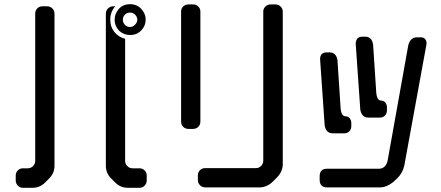

<svg xmlns="http://www.w3.org/2000/svg" viewBox="-20 -790 2105 916"><path d="M89 106H135Q170 106 195 81L215 61Q240 36 240 1V-725Q240 -740 229.5 -750Q219 -760 204 -760H183Q168 -760 158 -750Q148 -740 148 -725V-23Q148 -8 137.5 2.5Q127 13 112 13H89Q75 13 65 23Q55 33 55 48V71Q55 85 65 95.5Q75 106 89 106ZM530 -760H521Q506 -760 495.5 -750Q485 -740 485 -725V1Q485 36 510 61L530 81Q555 106 590 106H646Q660 106 670 95.5Q680 85 680 71V48Q680 33 670 23Q660 13 646 13H613Q598 13 587.5 2.5Q577 -8 577 -23V-605Q545 -613 525.5 -637.5Q506 -662 506 -696Q506 -733 530 -760ZM551 -641Q572 -623 601 -623Q633 -623 654 -645Q675 -667 675 -696Q675 -725 654 -747.5Q633 -770 601 -770Q567 -770 547 -747.5Q527 -725 527 -696Q527 -664 551 -641ZM601 -661Q585 -661 575.5 -672Q566 -683 566 -696Q566 -709 575.5 -719.5Q585 -730 601 -730Q615 -730 625 -719.5Q635 -709 635 -696Q635 -683 624 -672Q613 -661 601 -661Z M959 104H1220Q1235 104 1251.5 97Q1268 90 1282 76L1301 57Q1315 43 1322 26.5Q1329 10 1329 -5V-735Q1329 -749 1318.5 -759Q1308 -769 1294 -769H1272Q1257 -769 1246.5 -759Q1236 -749 1236 -735V-24Q1236 -9 1226 1.5Q1216 12 1201 12H959Q944 12 934 22Q924 32 924 47V69Q924 83 934 93.5Q944 104 959 104ZM879 -175H901Q916 -175 926 -185Q936 -195 936 -210V-735Q936 -749 926 -759Q916 -769 901 -769H879Q864 -769 854 -759Q844 -749 844 -735V-210Q844 -195 854 -185Q864 -175 879 -175Z M1699 -266Q1706 -229 1737 -229H1793Q1807 -229 1816.5 -238.5Q1826 -248 1826 -263V-278Q1826 -291 1818.5 -300.5Q1811 -310 1799 -310Q1778 -310 1775 -349L1760 -578Q1754 -615 1722 -615H1709Q1678 -615 1677 -581ZM1928 -575 1829 -22Q1819 15 1787 15H1540Q1505 15 1505 52V67Q1505 104 1540 104H1792Q1824 104 1854 80L1875 61Q1902 34 1909 -1L2014 -575L2015 -584Q2015 -595 2008.5 -603.5Q2002 -612 1986 -612H1970Q1938 -612 1928 -575ZM1529 -191Q1536 -154 1567 -154H1623Q1637 -154 1646.5 -163.5Q1656 -173 1656 -188V-203Q1656 -216 1648.5 -225.5Q1641 -235 1629 -235Q1608 -235 1605 -274L1590 -503Q1584 -540 1552 -540H1539Q1508 -540 1507 -509Z"/></svg>

Font: WDXL Lubrifont JP N
Style: Regular
Weight: 400
Designer: [WDXL Lubrifont] Copyright 2020-2022 (c) NightFurySL2001, Skr-ZERO; [ZCOOL QingKe HuangYou] Copyright 2018-2022 (c) The 
Version: Version 2.001;hotconv 1.1.1;makeotfexe 2.6.0